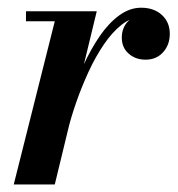

<svg xmlns="http://www.w3.org/2000/svg" viewBox="-20 -490 474 510"><path d="M16.5 0 125.5 -433.5H49V-460H237L125.5 0ZM144 -141Q153.5 -183.5 168 -229.2Q182.5 -275 202 -317.5Q221.5 -360 245.2 -394.5Q269 -429 296.8 -449.2Q324.5 -469.5 355 -469.5Q389 -469.5 410 -450.2Q431 -431 431 -400Q431 -371 413.2 -351.2Q395.5 -331.5 366.5 -331.5Q340 -331.5 321.8 -347.5Q303.5 -363.5 303.5 -390Q303.5 -417 321.2 -434.5Q339 -452 368 -452Q395.5 -452 412.8 -438.8Q430 -425.5 430 -400H403.5Q403.5 -420 390.8 -432Q378 -444 355 -444Q328 -444 303 -424.2Q278 -404.5 255.8 -371.8Q233.5 -339 215 -298.8Q196.5 -258.5 182.2 -217.5Q168 -176.5 159.5 -141Z"/></svg>

Font: Bodoni Moda 9pt SemiBold
Style: Italic
Weight: 600
Italic angle: -13°
Designer: Owen Earl
Foundry: indestructible type
Version: Version 2.004